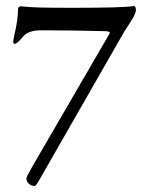

<svg xmlns="http://www.w3.org/2000/svg" viewBox="-20 -427 500 640"><path d="M344 -313Q347 -317 345.5 -319.5Q344 -322 334 -323Q217 -326 128 -326H115Q73 -326 55 -303Q37 -281 29 -281Q24 -281 24 -289Q24 -291 28 -311Q40 -361 40 -395Q40 -406 50 -406Q51 -406 61.5 -405Q72 -404 87 -403Q102 -402 113 -402Q142 -401 220 -401Q398 -401 426 -407Q433 -407 433 -393Q433 -386 426.5 -373.5Q420 -361 408.5 -343.5Q397 -326 395 -323L115 166Q100 193 96 193Q85 193 76.5 185.5Q68 178 68 167Q68 163 89 126Z"/></svg>

Font: EB Garamond SC 12
Style: Regular
Weight: 400
Version: Version 0.016 ; ttfautohint (v0.97) -l 8 -r 50 -G 200 -x 0 -